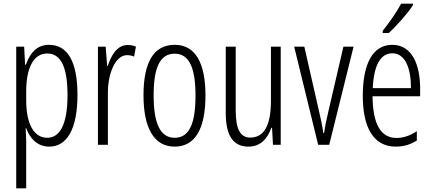

<svg xmlns="http://www.w3.org/2000/svg" viewBox="-20 -878 2341 1041"><path d="M246 -635C179 -635 143 -590 120 -527H116L111 -625H68V143H122V-112C122 -138 120 -163 119 -183H122C141 -130 181 -83 247 -83C342 -83 400 -177 400 -363C400 -545 346 -635 246 -635ZM236 -588C313 -588 346 -509 346 -362C346 -196 301 -131 236 -131C165 -131 122 -204 122 -335V-382C122 -510 162 -588 236 -588Z M672 -634C615 -634 583 -578 564 -520H561L553 -625H511V-93H565V-372C564 -476 604 -579 669 -579C683 -579 697 -576 707 -571L717 -625C702 -632 686 -634 672 -634Z M1094 -360C1094 -536 1040 -635 927 -635C812 -635 758 -538 758 -361C758 -184 815 -83 927 -83C1040 -83 1094 -183 1094 -360ZM813 -361C813 -509 846 -587 927 -587C1008 -587 1040 -506 1040 -360C1040 -205 1005 -131 927 -131C848 -131 813 -210 813 -361Z M1502 -625H1449V-333C1449 -196 1411 -132 1336 -132C1284 -132 1258 -177 1258 -278V-625H1204V-266C1204 -149 1240 -83 1327 -83C1395 -83 1432 -130 1451 -185H1455L1460 -93H1502Z M1705 -93H1765L1897 -625H1842L1759 -268C1749 -227 1742 -189 1737 -157H1733C1727 -200 1718 -240 1709 -278L1630 -625H1575Z M2219 -850V-858H2155C2128 -809 2097 -764 2055 -711V-699H2088C2128 -736 2190 -804 2219 -850ZM2107 -635C2000 -635 1947 -531 1947 -358C1947 -195 2000 -83 2126 -83C2169 -83 2207 -95 2240 -116V-167C2203 -142 2167 -130 2130 -130C2043 -130 2001 -208 2000 -356H2258V-398C2258 -525 2215 -635 2107 -635ZM2107 -589C2179 -589 2209 -503 2208 -400H2001C2007 -528 2045 -589 2107 -589Z"/></svg>

Font: Noto Sans Kannada UI ExtraCondensed Light
Style: Regular
Weight: 300
Width: 2
Designer: Jelle Bosma - Monotype Design Team
Foundry: Monotype Imaging Inc.
Version: Version 2.005